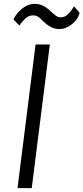

<svg xmlns="http://www.w3.org/2000/svg" viewBox="-20 -978 434 998"><path d="M145 0H71L165 -747H239ZM288 -827Q263.5 -827 242.5 -838.8Q221.5 -850.5 205 -867Q189.5 -883 178.5 -890.5Q167.5 -898 151 -898Q131 -898 113.2 -882.8Q95.5 -867.5 81 -845L50 -877Q60 -898 77 -916.5Q94 -935 115.2 -946.5Q136.5 -958 160 -958Q184 -958 204.5 -947.8Q225 -937.5 245 -918Q261 -903 271.5 -895.5Q282 -888 296 -888Q313.5 -888 327 -898.8Q340.5 -909.5 350 -923Q359.5 -936.5 365 -945L394 -911Q388 -888 371.5 -869Q355 -850 333 -838.5Q311 -827 288 -827Z"/></svg>

Font: Merriweather Sans Variable Regular
Style: Italic
Weight: 300
Italic angle: -8°
Designer: Eben Sorkin
Foundry: Eben Sorkin
Version: Version 2.001